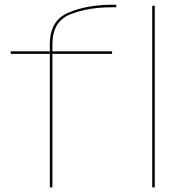

<svg xmlns="http://www.w3.org/2000/svg" viewBox="-20 -810 791 830"><path d="M195.5 0H206.5V-577H464.5V-588H206.5V-618.5Q206.5 -717.5 283.8 -748Q361 -778.5 462.5 -778.5H482.5V-789.5H464Q358 -789.5 276.8 -755.8Q195.5 -722 195.5 -619V-588H26.5V-577H195.5ZM638 0H649V-785H638Z"/></svg>

Font: Anybody Expanded Thin
Style: Regular
Weight: 250
Width: 7
Version: Version 1.113;gftools[0.9.25]